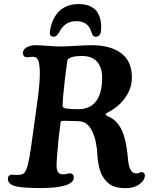

<svg xmlns="http://www.w3.org/2000/svg" viewBox="-20 -933 767 964"><path d="M486.3 -773.4Q484.9 -761.7 478 -755.1Q471.2 -748.5 460.4 -748.5Q451.7 -748.5 447.5 -753.7Q443.4 -758.8 439.9 -769Q424.3 -826.7 364.3 -826.7Q331.1 -826.7 310.5 -811.8Q290 -796.9 275.9 -769Q263.7 -748.5 250 -748.5Q227.5 -748.5 230.5 -773.4Q233.9 -800.8 243.2 -824.2Q252.4 -847.7 269 -868.2Q285.6 -888.7 313 -900.6Q340.3 -912.6 375.5 -912.6Q410.6 -912.6 435.1 -900.6Q459.5 -888.7 470.9 -868.2Q482.4 -847.7 486.1 -824.2Q489.7 -800.8 486.3 -773.4ZM283.2 -310.1 273.9 -234.4Q263.7 -124 263.7 -104Q264.2 -76.7 272.5 -67.4Q281.2 -58.1 292.7 -57.6Q304.2 -57.1 317.1 -60.3Q330.1 -63.5 335.9 -62.5Q350.6 -58.6 350.6 -42Q350.6 -29.3 341.3 -20Q332 -10.7 310.1 -2.9Q267.6 11.2 186 11.2Q92.8 11.2 58.1 2Q19.5 -7.8 19.5 -34.7Q19.5 -52.2 34.7 -55.7Q39.6 -56.6 57.1 -54.9Q74.7 -53.2 91.8 -58.1Q110.4 -64 121.3 -111.6Q132.3 -159.2 150.4 -298.3L168.5 -430.7Q196.8 -635.3 155.8 -646.5Q144.5 -648.9 130.4 -646.7Q116.2 -644.5 110.8 -646Q95.2 -648.4 95.2 -667.5Q95.2 -685.1 114.3 -695.6Q133.3 -706.1 159.2 -706.1Q177.7 -706.1 217.5 -702.9Q257.3 -699.7 279.8 -699.7Q309.6 -699.7 361.1 -702.9Q412.6 -706.1 439 -706.1Q534.7 -706.1 588.4 -665.8Q642.1 -625.5 642.1 -545.4Q642.1 -490.7 610.8 -445.6Q579.6 -400.4 531.7 -374Q529.3 -372.6 524.9 -370.4Q520.5 -368.2 517.8 -366.7Q515.1 -365.2 512.9 -363.3Q510.7 -361.3 510.7 -359.4Q510.7 -354 528.3 -346.2Q575.7 -323.7 598.1 -263.7Q608.9 -234.4 615 -195.3Q621.1 -156.2 623 -130.6Q625 -105 633.5 -85Q642.1 -64.9 659.2 -63Q669.9 -61 678.7 -65.4Q687.5 -69.8 693.8 -68.8Q707.5 -65.4 707.5 -52.7Q707.5 -28.3 680.2 -8.3Q652.8 11.7 609.9 11.7Q569.8 11.7 544.7 0Q519.5 -11.7 501 -39.1Q485.4 -61 477.8 -93Q470.2 -125 469.2 -153.6Q468.3 -182.1 461.2 -217.8Q454.1 -253.4 439.9 -279.8Q431.6 -294.9 422.1 -304.7Q412.6 -314.5 401.9 -318.6Q391.1 -322.8 382.1 -324Q373 -325.2 359.9 -325.2Q348.6 -325.2 331.5 -325.7Q314.5 -326.2 306.6 -326.4Q298.8 -326.7 292 -326.2Q283.2 -325.2 283.2 -310.1ZM374 -384.8Q432.1 -384.8 462.4 -424.6Q492.7 -464.4 492.7 -542.5Q492.7 -594.7 467.3 -623.3Q441.9 -651.9 392.1 -651.9Q358.4 -651.9 339.1 -645.5Q319.8 -639.2 318.4 -629.9Q308.1 -557.6 307.6 -550.3L297.4 -455.1Q294.4 -420.9 294.4 -399.9Q294.9 -391.1 314.5 -387.9Q334 -384.8 374 -384.8Z"/></svg>

Font: Cooper* SemiBold
Style: Italic
Weight: 600
Italic angle: -7°
Designer: Owen Earl
Foundry: indestructible type*
Version: Version 0.001